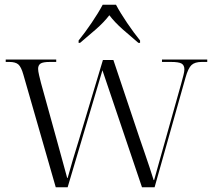

<svg xmlns="http://www.w3.org/2000/svg" viewBox="-20 -786 906 806"><path d="M78 -473Q69 -505 57 -515.5Q45 -526 19 -526H4V-536H216V-526H190Q160 -526 150 -519Q140 -512 140 -497Q140 -488 144 -470.5Q148 -453 152 -438L219 -196Q229 -159 241.5 -114Q254 -69 262 -39H264Q272 -69 286 -116Q300 -163 312 -201L412 -534H456L566 -206Q575 -180 586 -148Q597 -116 607.5 -84.5Q618 -53 625 -30H627Q636 -61 647.5 -103.5Q659 -146 673 -194L741 -436Q746 -455 750 -470Q754 -485 754 -495Q754 -512 742.5 -519Q731 -526 697 -526H660V-536H850V-526H827Q798 -526 784 -513Q770 -500 759 -461L629 0H576L410 -491L264 0H214ZM310 -616Q336 -648 364.5 -690Q393 -732 411 -766H467Q485 -732 513.5 -690Q542 -648 568 -616V-606H561Q530 -632 496 -662Q462 -692 439 -722Q416 -692 381.5 -662Q347 -632 316 -606H310Z"/></svg>

Font: Noto Serif Display Light
Style: Regular
Weight: 300
Designer: Monotype Design Team
Foundry: Monotype Imaging Inc.
Version: Version 2.009